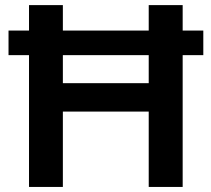

<svg xmlns="http://www.w3.org/2000/svg" viewBox="-20 -739 836 759"><path d="M228.5 0V-297.9H567.9V0H702.1V-521H783.7V-618.2H702.1V-718.8H567.9V-618.2H228.5V-718.8H94.7V-618.2H13.7V-521H94.7V0ZM228.5 -521H567.9V-410.2H228.5Z"/></svg>

Font: Winston SemiBold
Style: Regular
Weight: 600
Designer: Vernon Adams, Kim Jin-seong, David Berlow, Cristiano Sobral
Foundry: The Winston Project Authors
Version: Version 3.004